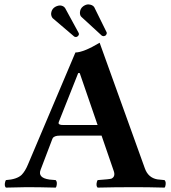

<svg xmlns="http://www.w3.org/2000/svg" viewBox="-20 -853 780 875"><path d="M272.9 -283.2H424.8L343.3 -520H336.4L247.6 -296.4Q243.7 -285.6 259.8 -283.7Q265.6 -283.2 272.9 -283.2ZM165 -79.1Q150.9 -42.5 205.6 -34.7Q215.8 -33.2 233.9 -32.2Q242.2 -23.9 237.3 -4.4Q235.8 0 233.9 2Q159.7 0 101.1 0Q79.1 0 6.8 2Q-1.5 -6.3 3.9 -25.4Q5.4 -29.8 6.8 -32.2Q57.1 -35.6 78.6 -56.2Q94.7 -72.8 106.9 -102.1L323.7 -613.8Q360.8 -614.3 434.1 -658.2L640.1 -85.9Q655.3 -43 696.8 -35.6Q705.1 -34.2 730 -32.2Q738.3 -23.9 733.4 -4.4Q731.9 0 730 2Q655.8 0 596.2 0Q500 0 424.8 2Q416.5 -6.3 421.9 -25.4Q423.3 -29.8 424.8 -32.2Q480.5 -36.1 488.3 -39.1Q506.3 -48.3 499 -71.8L442.9 -234.9H252.9Q226.1 -234.9 219.7 -222.2Q218.8 -219.7 217.8 -217.8ZM226.1 -817.9Q238.8 -827.6 253.9 -828.1Q269.5 -827.1 276.9 -815.9L338.9 -702.1Q339.8 -700.2 339.8 -696.8Q337.4 -686.5 326.2 -684.1Q320.8 -685.1 318.8 -686L220.2 -770Q213.4 -777.8 212.9 -790Q213.9 -807.6 226.1 -817.9ZM358.9 -824.2Q370.6 -832.5 381.8 -833Q401.4 -832 409.2 -820.8L465.8 -706.1Q466.8 -704.1 466.8 -702.1Q465.8 -695.3 460.9 -690.9Q454.6 -688 453.1 -688Q450.2 -688.5 444.8 -689.9L351.1 -775.9Q344.2 -782.2 344.2 -794.9Q344.7 -813.5 358.9 -824.2Z"/></svg>

Font: Linux Libertine O
Style: Bold
Weight: 700
Designer: Philipp H. Poll
Foundry: Philipp H. Poll
Version: Version 5.0.0